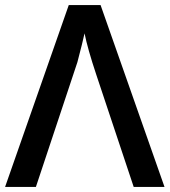

<svg xmlns="http://www.w3.org/2000/svg" viewBox="-20 -734 666 754"><path d="M358 -441 505 0H626L375 -714H250L0 0H121L284 -490Q305 -570 312 -603Q324 -543 358 -441Z"/></svg>

Font: OpenSansMMV
Style: Semibold
Weight: 600
Designer: Steve Matteson
Foundry: Ascender Corporation
Version: Version 6.000